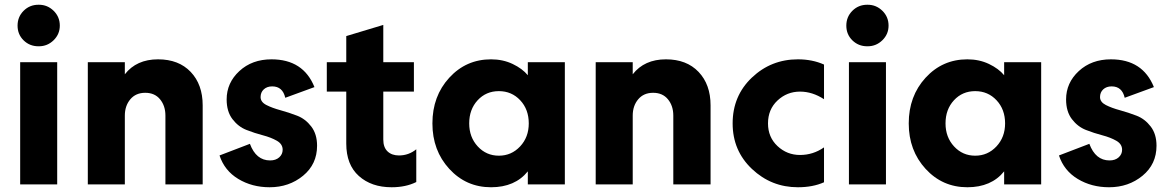

<svg xmlns="http://www.w3.org/2000/svg" viewBox="-20 -777 4922 809"><path d="M144 -757Q180 -757 206 -731.5Q232 -706 232 -669Q232 -633 206 -607.5Q180 -582 144 -582H142Q105 -582 79.5 -607Q54 -632 54 -669Q54 -706 79.5 -731.5Q105 -757 142 -757ZM65 -515H221V0H65Z M506 -290V0H350V-515H506V-464Q555 -527 646 -527Q733 -527 783.5 -474Q834 -421 834 -333V0H677V-290Q677 -331 654.5 -358.5Q632 -386 592 -386Q552 -386 529 -358.5Q506 -331 506 -290Z M1116 12Q1042 12 984 -23Q926 -58 905 -122L1033 -171Q1059 -101 1118 -101Q1142 -101 1156.5 -114Q1171 -127 1171 -146Q1171 -170 1146.5 -184Q1122 -198 1087.5 -207Q1053 -216 1018.5 -229.5Q984 -243 959.5 -275Q935 -307 935 -358Q935 -428 988.5 -477.5Q1042 -527 1124 -527Q1258 -527 1305 -410L1182 -365Q1171 -413 1127 -413Q1105 -413 1091.5 -400.5Q1078 -388 1078 -368Q1078 -347 1102.5 -334.5Q1127 -322 1162 -312.5Q1197 -303 1232 -289.5Q1267 -276 1291.5 -244Q1316 -212 1316 -163Q1316 -85 1257 -36.5Q1198 12 1116 12Z M1595 -189Q1595 -156 1613 -139Q1631 -122 1661 -122Q1702 -122 1734 -148V-10Q1690 12 1630 12Q1545 12 1492 -35.5Q1439 -83 1439 -172V-391H1357V-515H1439V-625L1595 -672V-515H1724V-391H1595Z M2049 12Q1944 12 1873 -65.5Q1802 -143 1802 -257Q1802 -372 1873 -449.5Q1944 -527 2049 -527Q2099 -527 2140 -507.5Q2181 -488 2204 -460V-515H2360V0H2204V-55Q2150 12 2049 12ZM2208 -257Q2208 -316 2172 -354.5Q2136 -393 2082 -393Q2028 -393 1992.5 -354.5Q1957 -316 1957 -257Q1957 -199 1993 -160Q2029 -121 2082 -121Q2135 -121 2171.5 -160Q2208 -199 2208 -257Z M2646 -290V0H2490V-515H2646V-464Q2695 -527 2786 -527Q2873 -527 2923.5 -474Q2974 -421 2974 -333V0H2817V-290Q2817 -331 2794.5 -358.5Q2772 -386 2732 -386Q2692 -386 2669 -358.5Q2646 -331 2646 -290Z M3452 -156V-9Q3405 12 3342 12Q3230 12 3148.5 -65Q3067 -142 3067 -257Q3067 -373 3148 -450Q3229 -527 3342 -527Q3403 -527 3452 -505V-359Q3403 -391 3351 -391Q3296 -391 3256 -353.5Q3216 -316 3216 -257Q3216 -199 3256 -161.5Q3296 -124 3351 -124Q3406 -124 3452 -156Z M3636 -757Q3672 -757 3698 -731.5Q3724 -706 3724 -669Q3724 -633 3698 -607.5Q3672 -582 3636 -582H3634Q3597 -582 3571.5 -607Q3546 -632 3546 -669Q3546 -706 3571.5 -731.5Q3597 -757 3634 -757ZM3557 -515H3713V0H3557Z M4056 12Q3951 12 3880 -65.5Q3809 -143 3809 -257Q3809 -372 3880 -449.5Q3951 -527 4056 -527Q4106 -527 4147 -507.5Q4188 -488 4211 -460V-515H4367V0H4211V-55Q4157 12 4056 12ZM4215 -257Q4215 -316 4179 -354.5Q4143 -393 4089 -393Q4035 -393 3999.5 -354.5Q3964 -316 3964 -257Q3964 -199 4000 -160Q4036 -121 4089 -121Q4142 -121 4178.5 -160Q4215 -199 4215 -257Z M4653 12Q4579 12 4521 -23Q4463 -58 4442 -122L4570 -171Q4596 -101 4655 -101Q4679 -101 4693.5 -114Q4708 -127 4708 -146Q4708 -170 4683.5 -184Q4659 -198 4624.5 -207Q4590 -216 4555.5 -229.5Q4521 -243 4496.5 -275Q4472 -307 4472 -358Q4472 -428 4525.5 -477.5Q4579 -527 4661 -527Q4795 -527 4842 -410L4719 -365Q4708 -413 4664 -413Q4642 -413 4628.5 -400.5Q4615 -388 4615 -368Q4615 -347 4639.5 -334.5Q4664 -322 4699 -312.5Q4734 -303 4769 -289.5Q4804 -276 4828.5 -244Q4853 -212 4853 -163Q4853 -85 4794 -36.5Q4735 12 4653 12Z"/></svg>

Font: Freely
Style: Bold
Weight: 700
Designer: Kris Sowersby
Foundry: Klim Type Foundry
Version: Version 1.006;hotconv 1.0.113;makeotfexe 2.5.65598;200799169